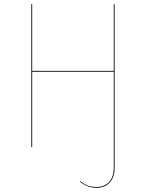

<svg xmlns="http://www.w3.org/2000/svg" viewBox="-20 -700 695 913"><path d="M525 -680V96Q525 142 502 167.5Q479 193 440 193Q395 193 360 164L362 161Q378 175 396 182Q414 189 440 189Q477 189 499 165Q521 141 521 96V-359H133V0H129V-680H133V-363H521V-680Z"/></svg>

Font: FiraGO Four
Style: Regular
Weight: 100
Designer: bBox Type
Foundry: bBox Type GmbH
Version: Version 1.001